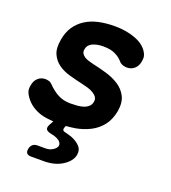

<svg xmlns="http://www.w3.org/2000/svg" viewBox="-141 -665 881 988"><g transform="rotate(20 300.0 -171.0)"><path d="M142 218Q126 218 119 210Q112 202 115 186Q118 170 128 161.5Q138 153 154 153H198Q222 153 239 141Q256 129 258 117Q260 96 233 83Q219 76 200 73Q176 68 171 57.5Q166 47 179 25L188 9Q172 8 158 6Q130 3 106.5 -6Q83 -15 64 -29Q45 -43 30 -64Q20 -77 15.5 -91.5Q11 -106 15 -125Q19 -152 36 -167Q53 -182 76 -182Q85 -182 95.5 -179Q106 -176 114 -167Q139 -141 169 -124.5Q199 -108 239 -108Q257 -108 275.5 -109.5Q294 -111 309.5 -116Q325 -121 336 -131Q347 -141 350 -157Q353 -172 345.5 -183Q338 -194 324.5 -202Q311 -210 294 -215Q277 -220 259 -224Q223 -232 187.5 -242Q152 -252 125.5 -271Q99 -290 85.5 -320.5Q72 -351 81 -400Q88 -442 108 -472Q128 -502 159 -522Q190 -542 230.5 -551Q271 -560 319 -560Q381 -560 431 -541.5Q481 -523 502 -488Q508 -479 511 -467.5Q514 -456 511 -439Q507 -412 490 -396.5Q473 -381 448 -381Q436 -381 424 -385.5Q412 -390 404 -400Q391 -416 365.5 -429Q340 -442 298 -442Q280 -442 265.5 -439Q251 -436 239.5 -430.5Q228 -425 221 -416.5Q214 -408 212 -396Q209 -382 214.5 -372.5Q220 -363 230 -356.5Q240 -350 253.5 -346Q267 -342 279 -339Q316 -331 355.5 -319.5Q395 -308 426 -288Q457 -268 473.5 -236Q490 -204 482 -155Q473 -106 448 -74Q423 -42 387 -23.5Q351 -5 308 3Q283 7 257 9L254 15Q249 26 251.5 32.5Q254 39 266 41Q283 45 301 51Q330 62 348.5 81Q367 100 362 129Q355 165 313.5 191.5Q272 218 212 218Z"/></g></svg>

Font: Maple Mono
Style: Bold Italic
Weight: 700
Italic angle: -10°
Monospace: yes
Designer: subframe7536
Version: Version 7.000